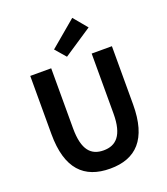

<svg xmlns="http://www.w3.org/2000/svg" viewBox="-178 -1129 1103 1266"><g transform="rotate(-20 374.0 -496.0)"><path d="M376 14C556 14 661 -88 661 -333V-741H519V-320C519 -166 462 -114 376 -114C289 -114 235 -166 235 -320V-741H88V-333C88 -88 194 14 376 14ZM359 -777 559 -910 479 -1006 295 -851Z"/></g></svg>

Font: Noto Sans CJK SC
Style: Bold
Weight: 700
Designer: Ryoko NISHIZUKA 西塚涼子 (kana, bopomofo & ideographs); Paul D. Hunt (Latin, Greek & Cyrillic); Sandoll Communications 산돌커뮤니
Foundry: Adobe
Version: Version 2.004;hotconv 1.0.118;makeotfexe 2.5.65603